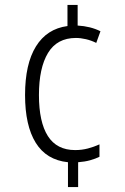

<svg xmlns="http://www.w3.org/2000/svg" viewBox="-20 -744 505 774"><path d="M293 -641Q345 -638 385 -618L368 -571Q348 -581 326.5 -586Q305 -591 286 -591Q210 -591 173.5 -530.5Q137 -470 137 -361Q137 -252 173 -195.5Q209 -139 283 -139Q310 -139 334.5 -145.5Q359 -152 381 -162V-112Q365 -104 343.5 -98Q322 -92 295 -90V10H254V-90Q167 -99 124 -168.5Q81 -238 81 -361Q81 -486 125 -557Q169 -628 252 -639V-724H293Z"/></svg>

Font: Noto Sans Devanagari UI Condensed Light
Style: Regular
Weight: 300
Width: 3
Designer: Jelle Bosma - Monotype Design Team
Foundry: Monotype Imaging Inc.
Version: Version 2.004; ttfautohint (v1.8.4.7-5d5b)